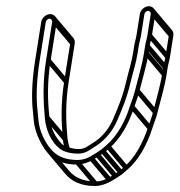

<svg xmlns="http://www.w3.org/2000/svg" viewBox="-20 -536 592 633"><path d="M152 -464 131.9 -337C120.4 -264.4 122.7 -202.6 127.9 -146.2C131.6 -105.4 149.7 -66.6 177.2 -45.7C191.2 -35 213.3 -29.5 238.7 -29.5C250.3 -29.5 263.1 -33.5 271.5 -38.9L287.1 -48.9C320 -67.7 348.9 -98.3 366.1 -138C383.1 -177.4 399.1 -215.3 410.4 -264.4C417.7 -295.7 428.4 -327.4 433.7 -361L437.3 -384C439.2 -395.9 442.9 -406.6 444.9 -419L456.1 -490C456.9 -494.9 463.4 -500.5 468.3 -500.5C473.1 -500.5 477.9 -494.9 477.1 -490L465.9 -419C464.2 -408.2 460.4 -397.2 458.3 -384L454.7 -361C448.1 -319.7 435.6 -279.6 425.2 -237.6C421.1 -220.5 414 -202.1 408 -185.4C392.6 -134.2 365.1 -86.9 331.9 -58.3L315 -43.7L297.6 -32L278.1 -20.2C266.8 -13.5 250.4 -8.5 236.3 -8.5C191.3 -8.5 165.8 -23 147.3 -44.8C127.7 -68.2 110 -103 106.6 -140.8L104 -168.9C97.9 -217 101.2 -275.9 110.9 -337L131 -464C131.8 -468.9 138.3 -474.5 143.2 -474.5C148 -474.5 152.8 -468.9 152 -464ZM145.5 -489.5C131.9 -489.5 118.2 -477.6 116 -464L95.9 -337C86.1 -275.1 82.6 -214.6 88.9 -165.1L91.4 -137.2C93.4 -115.9 101.4 -92.5 108.9 -77C130.6 -31.6 159.7 6.5 234 6.5C252 6.5 270.6 -0.2 284.2 -7.7L304.5 -19.9L323 -32.3L340.9 -47.7C377.6 -79.4 404.7 -128.2 422.3 -182.6C427.6 -198.9 435.5 -218.6 439.9 -236.4C450 -277.5 462.9 -318.3 469.7 -361L473.3 -384C475.1 -395.5 478.9 -406.4 480.9 -419L492.1 -490C494.3 -503.6 484.2 -515.5 470.6 -515.5C457.1 -515.5 443.3 -503.6 441.1 -490L429.9 -419C428.2 -408.4 424.5 -397.5 422.3 -384L418.7 -361C413.6 -329.1 403.1 -297.9 395.6 -265.6C384.5 -217.8 369.3 -181.4 352.3 -142C336.6 -105.7 310.3 -77.9 280.5 -61.2L264.7 -51.1C260 -48.1 249.2 -44.5 241 -44.5C219.3 -44.5 201.5 -50.8 187.3 -58.4C163.4 -80.6 147.4 -111.4 143 -150C136.6 -205.6 135.6 -266.1 146.9 -337L167 -464C169.1 -477.6 159.1 -489.5 145.5 -489.5ZM229 4.3 288.5 75 300.8 64.4 241.3 -6.3ZM275.1 -8.7 334.6 62 346.9 51.4 287.4 -19.3ZM295 -20.7 354.5 50 366.8 39.4 307.3 -31.3ZM312.9 -32.7 372.4 38 384.7 27.4 325.2 -43.3ZM330.2 -47.7 389.8 23 402.1 12.4 342.5 -58.3ZM409 -178.7 468.5 -108 480.8 -118.6 421.3 -189.3ZM426.4 -231.7 485.9 -161 498.2 -171.6 438.7 -242.3ZM456 -355.7 515.5 -285 527.8 -295.6 468.3 -366.3ZM459.7 -378.7 519.2 -308 531.5 -318.6 472 -389.3ZM467.2 -413.7 526.7 -343 539 -353.6 479.5 -424.3ZM478.5 -484.7 538 -414 550.3 -424.6 490.8 -495.3ZM129.3 -142.7 188.8 -72 201.1 -82.6 141.6 -153.3ZM133.2 -331.7 192.7 -261 205 -271.6 145.5 -342.3ZM153.4 -458.7 212.9 -388 225.1 -398.6 165.6 -469.3ZM149.8 -471.2 209.3 -400.5C211.1 -398.3 211.9 -395.5 211.5 -393.3L191.4 -266.3C179.9 -193.7 182.2 -131.9 187.4 -75.5C188.3 -62.9 192.2 -50.5 195.8 -39.6L210.3 -46.2C206.8 -56.6 204.2 -67.6 202.5 -79.3C197.4 -135.2 195.1 -195.3 206.4 -266.3L226.5 -393.3C227.6 -400.3 225.4 -406.5 221.6 -411.1L162.1 -481.8ZM474.9 -497.2 534.4 -426.5C536.2 -424.3 537 -421.5 536.6 -419.3L525.4 -348.3C523.7 -337.5 519.9 -326.5 517.8 -313.3L514.2 -290.3C507.6 -249 495.1 -208.9 484.7 -166.9C480.7 -149.9 473 -131.4 467.5 -114.7C450.5 -63.6 424.8 -16.4 391.4 12.4L374.5 27L357.1 38.7L337.6 50.5C326.3 57.2 309.9 62.2 295.9 62.2C250.8 62.2 225.3 47.8 206.9 25.9L147.3 -44.8L135.1 -34.2L194.6 36.5C215.1 60.9 244.9 77.2 293.5 77.2C311.8 77.2 329.7 70.2 343.7 63L364 50.8L382.5 38.4L400.4 23C437.1 -8.7 464.2 -57.5 481.8 -111.9C487.1 -128.2 495.1 -147.8 499.4 -165.7C509.5 -206.8 522.4 -247.6 529.2 -290.3L532.8 -313.3C534.6 -324.8 538.4 -335.7 540.4 -348.3L551.6 -419.3C552.7 -426.3 550.5 -432.5 546.7 -437L487.2 -507.8Z"/></svg>

Font: CiSf OpenHand
Style: GlsObl
Weight: 400
Foundry: Cannot Into Space Fonts
Version: Version 0.7892